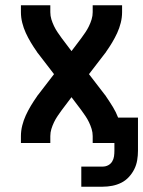

<svg xmlns="http://www.w3.org/2000/svg" viewBox="-20 -540 541 725"><path d="M287 165V89H368Q379 89 388.5 84Q398 79 403.5 70Q409 61 410.5 50.5Q412 40 412 29V0H330V-26Q330 -40 326 -53Q322 -66 316 -78.5Q310 -91 302.5 -102Q295 -113 287 -124L250 -173L213 -124Q205 -113 197.5 -102Q190 -91 184 -78.5Q178 -66 174 -53Q170 -40 170 -26V0H59V-26Q59 -46 64 -66Q69 -86 77.5 -104.5Q86 -123 96.5 -140.5Q107 -158 119 -175Q120 -177 121.5 -179Q123 -181 124 -182L184 -260L124 -338Q123 -339 121.5 -341Q120 -343 119 -345Q119 -345 119 -345Q119 -345 119 -345Q107 -362 96.5 -379.5Q86 -397 77.5 -415.5Q69 -434 64 -454Q59 -474 59 -494V-520H170V-494Q170 -480 174 -467Q178 -454 184 -441.5Q190 -429 197.5 -418Q205 -407 213 -396L250 -347L287 -396Q295 -407 302.5 -418Q310 -429 316 -441.5Q322 -454 326 -467Q330 -480 330 -494V-520H441V-494Q441 -474 436 -454Q431 -434 422.5 -415.5Q414 -397 403.5 -379.5Q393 -362 381 -345Q380 -343 378.5 -341Q377 -339 376 -338L316 -260L376 -182Q377 -181 378.5 -179Q380 -177 381 -175Q381 -175 381 -175Q381 -175 381 -175Q394 -156 406 -136.5Q418 -117 426 -96H501V29Q501 47 498 65Q495 83 487 99Q479 115 466.5 128.5Q454 142 438 150Q422 158 404 161.5Q386 165 368 165Z"/></svg>

Font: Zed Mono
Style: Bold
Weight: 700
Monospace: yes
Designer: Belleve Invis
Foundry: Belleve Invis
Version: Version 1.0.0; ttfautohint (v1.8.4)